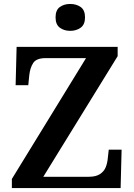

<svg xmlns="http://www.w3.org/2000/svg" viewBox="-20 -951 678 971"><path d="M40 0V-46L415 -657H210Q164 -657 148 -632.5Q132 -608 128 -570L123 -520H59L64 -714H575V-667L199 -57H429Q465 -57 485.5 -70.5Q506 -84 514.5 -105Q523 -126 525 -150L530 -194H595L590 0ZM335 -795Q304 -795 282.5 -811Q261 -827 261 -863Q261 -900 282.5 -915.5Q304 -931 335 -931Q366 -931 388 -915.5Q410 -900 410 -863Q410 -827 388 -811Q366 -795 335 -795Z"/></svg>

Font: Noto Serif NP Hmong SemiBold
Style: Regular
Weight: 600
Designer: Dalton Maag Ltd
Foundry: Dalton Maag Ltd
Version: Version 1.001; ttfautohint (v1.8.4.7-5d5b)